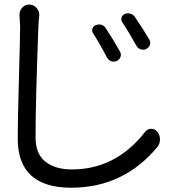

<svg xmlns="http://www.w3.org/2000/svg" viewBox="-20 -791 802 862"><path d="M398.4 -640.6Q391.6 -650.4 395 -662.1Q398.4 -673.8 409.2 -677.7Q421.9 -683.6 435.1 -679.7Q448.2 -675.8 455.1 -664.1Q491.2 -609.4 518.6 -559.6Q525.4 -547.9 521 -535.6Q516.6 -523.4 504.9 -517.6Q492.2 -511.7 479.5 -516.1Q466.8 -520.5 460 -533.2Q428.7 -593.8 398.4 -640.6ZM529.3 -690.4Q522.5 -700.2 525.4 -711.4Q528.3 -722.7 539.1 -727.5Q550.8 -733.4 564 -730Q577.1 -726.6 585 -715.8Q621.1 -663.1 650.4 -613.3Q657.2 -601.6 652.8 -589.4Q648.4 -577.1 636.7 -571.3Q625 -565.4 612.3 -569.3Q599.6 -573.2 592.8 -585Q559.6 -645.5 529.3 -690.4ZM67.4 -725.6Q67.4 -742.2 79.1 -755.9Q91.8 -770.5 111.3 -770.5Q131.8 -770.5 144.5 -754.9Q156.2 -742.2 156.2 -724.6Q156.2 -722.7 156.2 -719.7Q153.3 -697.3 152.3 -670.9Q139.6 -335 139.6 -175.8Q139.6 -99.6 184.1 -64.9Q228.5 -30.3 302.7 -30.3Q500 -30.3 631.8 -199.2Q642.6 -212.9 658.7 -212.9Q674.8 -212.9 685.5 -200.2Q698.2 -185.5 698.2 -166Q698.2 -165 698.2 -165Q698.2 -145.5 686.5 -130.9Q534.2 51.8 299.8 51.8Q59.6 51.8 59.6 -168.9Q59.6 -248 64.9 -436Q70.3 -624 70.3 -670.9Z"/></svg>

Font: Gen Jyuu Gothic P Regular
Style: Regular
Weight: 400
Designer: [Source Han Sans]
Ryoko NISHIZUKA  (kana & ideographs); Paul D. Hunt (Latin, Greek & Cyrillic); Wenlong ZHANG  (bopomofo
Version: Version 1.002.20150607